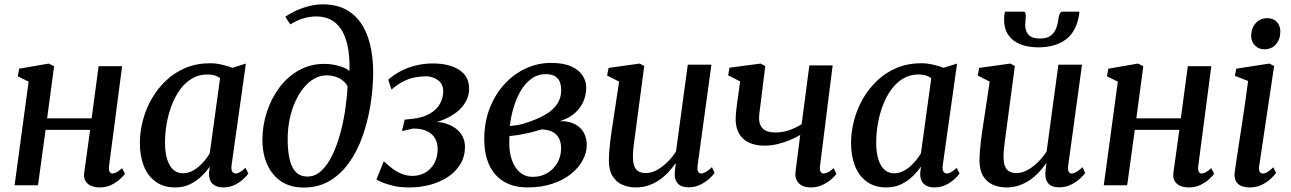

<svg xmlns="http://www.w3.org/2000/svg" viewBox="-20 -851 5929 882"><path d="M481 -89Q479 -70.5 483.5 -62.2Q488 -54 495.5 -54Q504.5 -54 514.8 -59.2Q525 -64.5 541 -78.5L554 -52.5Q548.5 -44.5 532.8 -29.5Q517 -14.5 492.8 -2.2Q468.5 10 437.5 10Q415 10 398 2.5Q381 -5 372.2 -20.2Q363.5 -35.5 367 -58.5L394 -254.5H189.5L154.5 0H47L111.5 -476L61.5 -500.5L68 -535.5L204.5 -559L228.5 -546.5L196.5 -307.5H401L433 -547H541Z M1044 -93.5Q1041 -71 1047.2 -62.5Q1053.5 -54 1063 -54Q1071.5 -54 1082.2 -60.2Q1093 -66.5 1107.5 -80L1121 -54Q1116 -46 1100 -30.5Q1084 -15 1059.8 -2.5Q1035.5 10 1004.5 10Q975 10 957.2 -6Q939.5 -22 940 -55L944 -86Q927.5 -62.5 904.8 -40.5Q882 -18.5 852.2 -4.2Q822.5 10 785 10Q731 10 694.8 -16.5Q658.5 -43 640.5 -89Q622.5 -135 622.5 -193.5Q622.5 -244.5 636 -296.8Q649.5 -349 676.2 -396Q703 -443 742 -480.2Q781 -517.5 832.2 -539Q883.5 -560.5 946 -560.5Q970.5 -560.5 998.5 -554.2Q1026.5 -548 1047.5 -539.5L1109.5 -559ZM991 -492Q979.5 -500.5 965 -504.8Q950.5 -509 933.5 -509Q894 -509 862.5 -490.5Q831 -472 807.8 -440.2Q784.5 -408.5 769 -368Q753.5 -327.5 745.8 -283.5Q738 -239.5 738 -197Q738 -150 748.2 -118.2Q758.5 -86.5 776.8 -70.8Q795 -55 819 -55Q840 -55 858.2 -63.2Q876.5 -71.5 892.2 -85Q908 -98.5 921 -114.5Q934 -130.5 943.5 -146.5Z M1375 10.5Q1314.5 10.5 1272.5 -17.2Q1230.5 -45 1208 -94.5Q1185.5 -144 1185.5 -208.5Q1185.5 -274.5 1206 -337Q1226.5 -399.5 1264 -449.5Q1301.5 -499.5 1353.8 -528.5Q1406 -557.5 1469.5 -557.5Q1504.5 -557.5 1537 -548.2Q1569.5 -539 1585.5 -525Q1587 -590.5 1577.2 -637.8Q1567.5 -685 1547.5 -715.8Q1527.5 -746.5 1498.8 -761Q1470 -775.5 1433 -775.5Q1404.5 -775.5 1375.8 -767.2Q1347 -759 1313.5 -739L1290.5 -774Q1317 -792 1346.2 -804.8Q1375.5 -817.5 1405 -824.2Q1434.5 -831 1461.5 -831Q1530 -831 1575.8 -803.5Q1621.5 -776 1648.2 -728.8Q1675 -681.5 1685.5 -621.2Q1696 -561 1694 -495.5Q1692 -428 1679.8 -357.2Q1667.5 -286.5 1644 -221Q1620.5 -155.5 1583.2 -103.2Q1546 -51 1494.5 -20.2Q1443 10.5 1375 10.5ZM1392.5 -40Q1428 -40 1456.5 -66.8Q1485 -93.5 1506.5 -138.2Q1528 -183 1543 -237.8Q1558 -292.5 1566.2 -349.5Q1574.5 -406.5 1576.5 -456Q1565.5 -473.5 1549.8 -484.5Q1534 -495.5 1516.2 -500.2Q1498.5 -505 1481 -505Q1450.5 -505 1423.2 -489.5Q1396 -474 1373.8 -446.2Q1351.5 -418.5 1335.2 -381.5Q1319 -344.5 1310.2 -301.5Q1301.5 -258.5 1301.5 -212.5Q1301.5 -160 1310 -121.2Q1318.5 -82.5 1338.5 -61.2Q1358.5 -40 1392.5 -40Z M1860.5 10Q1816.5 10 1784.8 2.2Q1753 -5.5 1733.8 -14.2Q1714.5 -23 1709 -26.5L1743 -110Q1762 -92.5 1782.2 -77Q1802.5 -61.5 1825.8 -52.2Q1849 -43 1875 -43Q1906.5 -43 1932.8 -57.8Q1959 -72.5 1974.8 -100.5Q1990.5 -128.5 1990.5 -167.5Q1990.5 -193.5 1978.8 -214.8Q1967 -236 1942.2 -248.2Q1917.5 -260.5 1878 -260.5L1826.5 -249L1839 -301.5L1874.5 -305Q1925.5 -311 1956.5 -330Q1987.5 -349 2001.8 -375.8Q2016 -402.5 2016 -431Q2016 -465.5 1991.5 -483Q1967 -500.5 1937.5 -500.5Q1914 -500.5 1888.5 -496Q1863 -491.5 1835.8 -478.5Q1808.5 -465.5 1778.5 -439.5L1763.5 -485Q1791.5 -509.5 1824.2 -526Q1857 -542.5 1893.5 -551Q1930 -559.5 1968.5 -559.5Q2044 -559.5 2089.5 -530Q2135 -500.5 2135 -444Q2135 -412 2120 -384.8Q2105 -357.5 2078.5 -336.5Q2052 -315.5 2017 -301.2Q1982 -287 1943 -280.5L1939 -289Q1993.5 -295.5 2033.2 -281.8Q2073 -268 2094.5 -240.2Q2116 -212.5 2116 -176.5Q2116 -132.5 2095.2 -97.8Q2074.5 -63 2038.8 -39Q2003 -15 1957 -2.5Q1911 10 1860.5 10Z M2403.5 10Q2353.5 10 2316.2 -5.8Q2279 -21.5 2254 -51Q2229 -80.5 2216.8 -121Q2204.5 -161.5 2204.5 -210.5Q2204.5 -288.5 2229.2 -352.8Q2254 -417 2297 -464Q2340 -511 2395.2 -536.5Q2450.5 -562 2511.5 -562Q2569 -562 2604.5 -545.8Q2640 -529.5 2656.5 -503.8Q2673 -478 2673 -449Q2673 -416.5 2660.5 -386.2Q2648 -356 2621.2 -332Q2594.5 -308 2552 -294.5Q2594.5 -295 2621.8 -280.2Q2649 -265.5 2662.2 -240.8Q2675.5 -216 2675.5 -185.5Q2675.5 -149.5 2656.8 -114.8Q2638 -80 2602.8 -51.8Q2567.5 -23.5 2517 -6.8Q2466.5 10 2403.5 10ZM2427.5 -38.5Q2464.5 -38.5 2493.8 -55.8Q2523 -73 2540.2 -102.8Q2557.5 -132.5 2557.5 -169.5Q2557.5 -198 2547 -217Q2536.5 -236 2516.8 -245.8Q2497 -255.5 2468.5 -256.5Q2461 -255 2450 -251.5Q2439 -248 2425.8 -244.5Q2412.5 -241 2398 -238Q2381 -234.5 2361.8 -231.2Q2342.5 -228 2320.5 -226Q2320 -218 2319.8 -209.5Q2319.5 -201 2319.5 -192Q2319.5 -149.5 2332 -114.5Q2344.5 -79.5 2368.8 -59Q2393 -38.5 2427.5 -38.5ZM2322 -272Q2339.5 -273.5 2355 -276Q2370.5 -278.5 2385.8 -283Q2401 -287.5 2417 -293.5Q2459 -308.5 2490.8 -328Q2522.5 -347.5 2540.2 -374.5Q2558 -401.5 2558 -437Q2558 -474 2540.2 -492.2Q2522.5 -510.5 2488.5 -510.5Q2450 -510.5 2420.8 -489Q2391.5 -467.5 2371.2 -432.2Q2351 -397 2338.8 -355Q2326.5 -313 2322 -272Z M2900.5 10Q2867.5 10 2839.5 -2Q2811.5 -14 2794.2 -41.5Q2777 -69 2777 -115.5Q2777 -132 2778.5 -153.5Q2780 -175 2783 -199Q2786 -223 2789.2 -246.5Q2792.5 -270 2796 -291L2824 -476L2769 -504L2775.5 -539L2918.5 -559L2939.5 -548L2905 -288.5Q2902.5 -267.5 2899.5 -246.2Q2896.5 -225 2893.8 -204.5Q2891 -184 2889.2 -165.8Q2887.5 -147.5 2887.5 -133Q2887.5 -103 2894.5 -86.2Q2901.5 -69.5 2915 -62.8Q2928.5 -56 2947.5 -56Q2972.5 -56 2998.2 -70.2Q3024 -84.5 3046.8 -107.2Q3069.5 -130 3085.5 -155.5L3139.5 -554H3248L3184.5 -90Q3182 -71.5 3186.8 -62.8Q3191.5 -54 3200.5 -54Q3210 -54 3221.5 -60.5Q3233 -67 3250.5 -83L3262.5 -56.5Q3257.5 -48 3240.8 -32.2Q3224 -16.5 3199 -3.5Q3174 9.5 3143 9.5Q3110 9.5 3094.5 -7Q3079 -23.5 3079.5 -50.5Q3079.5 -53 3079.8 -58.5Q3080 -64 3081 -71.2Q3082 -78.5 3082.8 -86Q3083.5 -93.5 3084.5 -99.5L3083 -100.5Q3068.5 -79.5 3050 -59.8Q3031.5 -40 3008.8 -24.2Q2986 -8.5 2959 0.8Q2932 10 2900.5 10Z M3495.5 -547.5 3475.5 -386.5Q3474 -373 3472 -358.8Q3470 -344.5 3468.5 -331.2Q3467 -318 3467 -306.5Q3467 -276.5 3485 -259.5Q3503 -242.5 3541.5 -242.5Q3576 -242.5 3606.2 -253.2Q3636.5 -264 3662.5 -280.5L3698 -550.5H3805L3747 -89Q3744.5 -71 3749.5 -62.5Q3754.5 -54 3762.5 -54Q3771 -54 3782.8 -59.2Q3794.5 -64.5 3809.5 -78.5L3822.5 -52.5Q3815.5 -42 3798.5 -27.2Q3781.5 -12.5 3757.5 -1.2Q3733.5 10 3704.5 10Q3680 10 3663.2 1Q3646.5 -8 3639 -24.5Q3631.5 -41 3634.5 -63L3656 -231Q3632.5 -217.5 3605.2 -206.2Q3578 -195 3549.5 -188.5Q3521 -182 3493.5 -182Q3427.5 -182 3393.5 -214.2Q3359.5 -246.5 3359.5 -303Q3359.5 -319 3361.5 -338.8Q3363.5 -358.5 3366.2 -378.5Q3369 -398.5 3371.5 -416L3380 -477L3325 -505L3331 -540L3474 -559Z M4311 -93.5Q4308 -71 4314.2 -62.5Q4320.5 -54 4330 -54Q4338.5 -54 4349.2 -60.2Q4360 -66.5 4374.5 -80L4388 -54Q4383 -46 4367 -30.5Q4351 -15 4326.8 -2.5Q4302.5 10 4271.5 10Q4242 10 4224.2 -6Q4206.5 -22 4207 -55L4211 -86Q4194.5 -62.5 4171.8 -40.5Q4149 -18.5 4119.2 -4.2Q4089.5 10 4052 10Q3998 10 3961.8 -16.5Q3925.5 -43 3907.5 -89Q3889.5 -135 3889.5 -193.5Q3889.5 -244.5 3903 -296.8Q3916.5 -349 3943.2 -396Q3970 -443 4009 -480.2Q4048 -517.5 4099.2 -539Q4150.5 -560.5 4213 -560.5Q4237.5 -560.5 4265.5 -554.2Q4293.5 -548 4314.5 -539.5L4376.5 -559ZM4258 -492Q4246.5 -500.5 4232 -504.8Q4217.5 -509 4200.5 -509Q4161 -509 4129.5 -490.5Q4098 -472 4074.8 -440.2Q4051.5 -408.5 4036 -368Q4020.5 -327.5 4012.8 -283.5Q4005 -239.5 4005 -197Q4005 -150 4015.2 -118.2Q4025.5 -86.5 4043.8 -70.8Q4062 -55 4086 -55Q4107 -55 4125.2 -63.2Q4143.5 -71.5 4159.2 -85Q4175 -98.5 4188 -114.5Q4201 -130.5 4210.5 -146.5Z M4603 10Q4570 10 4542 -2Q4514 -14 4496.8 -41.5Q4479.5 -69 4479.5 -115.5Q4479.5 -132 4481 -153.5Q4482.5 -175 4485.5 -199Q4488.5 -223 4491.8 -246.5Q4495 -270 4498.5 -291L4526.5 -476L4471.5 -504L4478 -539L4621 -559L4642 -548L4607.5 -288.5Q4605 -267.5 4602 -246.2Q4599 -225 4596.2 -204.5Q4593.5 -184 4591.8 -165.8Q4590 -147.5 4590 -133Q4590 -103 4597 -86.2Q4604 -69.5 4617.5 -62.8Q4631 -56 4650 -56Q4675 -56 4700.8 -70.2Q4726.5 -84.5 4749.2 -107.2Q4772 -130 4788 -155.5L4842 -554H4950.5L4887 -90Q4884.5 -71.5 4889.2 -62.8Q4894 -54 4903 -54Q4912.5 -54 4924 -60.5Q4935.5 -67 4953 -83L4965 -56.5Q4960 -48 4943.2 -32.2Q4926.5 -16.5 4901.5 -3.5Q4876.5 9.5 4845.5 9.5Q4812.5 9.5 4797 -7Q4781.5 -23.5 4782 -50.5Q4782 -53 4782.2 -58.5Q4782.5 -64 4783.5 -71.2Q4784.5 -78.5 4785.2 -86Q4786 -93.5 4787 -99.5L4785.5 -100.5Q4771 -79.5 4752.5 -59.8Q4734 -40 4711.2 -24.2Q4688.5 -8.5 4661.5 0.8Q4634.5 10 4603 10ZM4681 -797.5Q4688.5 -797.5 4690.5 -791Q4692.5 -784.5 4692 -775Q4692 -766.5 4690.8 -756.2Q4689.5 -746 4689.5 -737.5Q4689 -709 4704.8 -691.5Q4720.5 -674 4756.5 -674Q4788.5 -674 4805.8 -686.5Q4823 -699 4831 -719.2Q4839 -739.5 4842 -763.5Q4843.5 -776.5 4847.8 -787Q4852 -797.5 4862 -797.5H4938Q4938 -793.5 4938 -789.8Q4938 -786 4936.5 -780Q4923.5 -704 4875 -668.8Q4826.5 -633.5 4750 -633.5Q4704 -633.5 4668.2 -647.2Q4632.5 -661 4612.2 -690Q4592 -719 4592.5 -764.5Q4592.5 -772.5 4593.5 -780.8Q4594.5 -789 4596.5 -797.5Z M5484.5 -89Q5482.5 -70.5 5487 -62.2Q5491.5 -54 5499 -54Q5508 -54 5518.2 -59.2Q5528.5 -64.5 5544.5 -78.5L5557.5 -52.5Q5552 -44.5 5536.2 -29.5Q5520.5 -14.5 5496.2 -2.2Q5472 10 5441 10Q5418.5 10 5401.5 2.5Q5384.5 -5 5375.8 -20.2Q5367 -35.5 5370.5 -58.5L5397.5 -254.5H5193L5158 0H5050.5L5115 -476L5065 -500.5L5071.5 -535.5L5208 -559L5232 -546.5L5200 -307.5H5404.5L5436.5 -547H5544.5Z M5721.5 10Q5698.5 10 5682 3Q5665.5 -4 5657.5 -18.5Q5649.5 -33 5651.5 -55.5Q5653.5 -74.5 5658.8 -107.8Q5664 -141 5670.5 -184.8Q5677 -228.5 5684.8 -278Q5692.5 -327.5 5699.8 -378.8Q5707 -430 5713.5 -479L5653 -502.5L5659 -535.5L5811 -559L5833 -548L5764.5 -89Q5761.5 -71 5766.5 -62.5Q5771.5 -54 5780 -54Q5790.5 -54 5801.5 -60.2Q5812.5 -66.5 5829 -82.5L5842 -56.5Q5836 -48 5820 -32.2Q5804 -16.5 5779 -3.2Q5754 10 5721.5 10ZM5788 -624.5Q5761.5 -624.5 5744.2 -642.8Q5727 -661 5727.5 -689Q5728.5 -723 5749 -745.2Q5769.5 -767.5 5801.5 -767.5Q5829.5 -767.5 5845.8 -749.8Q5862 -732 5861.5 -706Q5861.5 -670.5 5841.5 -647.5Q5821.5 -624.5 5788 -624.5Z"/></svg>

Font: Merriweather 36pt Medium
Style: Italic
Weight: 500
Italic angle: -7.8°
Version: Version 2.101